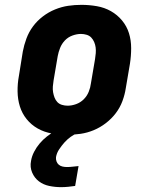

<svg xmlns="http://www.w3.org/2000/svg" viewBox="-20 -548 640 792"><path d="M257 8Q225 8 193.5 2.5Q162 -3 135.5 -18Q109 -33 90 -56.5Q71 -80 62 -109Q53 -138 52.5 -170.5Q52 -203 58 -235L74 -335Q79 -362 89 -389Q99 -416 116 -439Q133 -462 156.5 -480Q180 -498 207 -509Q234 -520 261 -524Q288 -528 316 -528Q348 -528 379.5 -522.5Q411 -517 437.5 -502Q464 -487 483.5 -463.5Q503 -440 512 -411Q521 -382 521 -349.5Q521 -317 516 -285L499 -185Q495 -158 485 -131Q475 -104 457.5 -81Q440 -58 416.5 -40Q393 -22 366.5 -11Q340 0 312.5 4Q285 8 257 8ZM259 -112Q276 -112 294 -118.5Q312 -125 325.5 -138.5Q339 -152 346 -169.5Q353 -187 355 -204L372 -304Q374 -316 375 -328.5Q376 -341 374.5 -352.5Q373 -364 368.5 -374.5Q364 -385 356.5 -393Q349 -401 337.5 -404.5Q326 -408 314 -408Q297 -408 279 -401.5Q261 -395 248 -381.5Q235 -368 228 -350.5Q221 -333 218 -316L201 -216Q199 -204 198 -191.5Q197 -179 199 -167.5Q201 -156 205 -145.5Q209 -135 216.5 -127Q224 -119 235.5 -115.5Q247 -112 259 -112ZM232 224Q207 224 183 219Q159 214 140.5 200Q122 186 112.5 163.5Q103 141 108 116Q111 97 120.5 78.5Q130 60 143.5 44Q157 28 173.5 15Q190 2 208 -8H303L302 0Q286 6 271.5 16.5Q257 27 245.5 40Q234 53 224 68Q214 83 211 100Q210 109 213 117.5Q216 126 222.5 131.5Q229 137 238 139Q247 141 256 141Q268 141 280 139.5Q292 138 304 137L290 219Q276 221 261.5 222.5Q247 224 232 224Z"/></svg>

Font: Iosevka Etoile Heavy
Style: Italic
Weight: 900
Italic angle: -9°
Designer: Belleve Invis
Foundry: Belleve Invis
Version: Version 22.1.2; ttfautohint (v1.8.4)